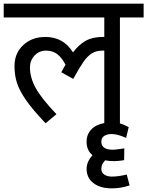

<svg xmlns="http://www.w3.org/2000/svg" viewBox="-30 -678 801 1044"><path d="M622.1 -6.8Q641.1 -2 669.9 13.2L655.8 71.8Q608.9 50.8 578.1 50.8Q553.2 50.8 537.1 60.8Q521 70.8 521 92.8Q521 135.7 583 136.2Q596.2 136.2 624 131.8L646 128.9L645 192.9Q617.2 197.8 589.8 198.2Q562 198.2 542 193.8Q521 214.8 521 240.2Q521 261.2 537.6 271.7Q554.2 282.2 578.1 282.2Q613.3 282.2 659.2 271L674.8 330.1Q627.9 346.2 577.1 346.2Q515.1 346.2 478 317.6Q440.9 289.1 440.9 240.2Q440.9 201.2 473.1 166Q440.9 140.1 440.9 92.8Q440.9 52.7 466.6 25.9Q492.2 -1 537.1 -8.8V-402.8H527.8Q493.7 -402.8 469.7 -387.9Q445.8 -373 424.3 -342.5Q402.8 -312 368.2 -249L303.2 -285.2L326.2 -326.2Q307.1 -363.3 282 -383.1Q256.8 -402.8 220.2 -402.8Q183.1 -402.8 158 -376Q132.8 -349.1 132.8 -311Q132.8 -256.8 163.8 -200Q194.8 -143.1 276.9 -57.1L217.8 -7.8Q147.9 -81.1 111.6 -133.5Q75.2 -186 62 -228Q48.8 -270 48.8 -318.8Q48.8 -388.7 96.4 -432.9Q144 -477.1 216.8 -477.1Q264.6 -477.1 301.8 -457Q338.9 -437 367.2 -393.1Q397 -434.1 435.1 -455.6Q473.1 -477.1 527.8 -477.1H537.1V-583H-9.8V-658.2H751V-583H622.1Z"/></svg>

Font: Sarala
Style: Regular
Weight: 400
Designer: Andres Torresi
Foundry: Huerta Tipografica
Version: Version 1.004;PS 001.003;hotconv 1.0.70;makeotf.lib2.5.58329